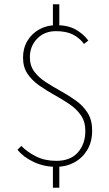

<svg xmlns="http://www.w3.org/2000/svg" viewBox="-20 -770 512 900"><path d="M244 12Q186 12 137.5 -11Q89 -34 62 -68L80 -86Q107 -58 148.5 -37Q190 -16 244 -16Q310 -16 345 -55.5Q380 -95 380 -156Q380 -200 359 -230Q338 -260 304.5 -282.5Q271 -305 234 -325.5Q197 -346 163.5 -369.5Q130 -393 109 -424Q88 -455 88 -500Q88 -544 108.5 -578.5Q129 -613 164.5 -632.5Q200 -652 244 -652Q298 -652 334 -632Q370 -612 394 -580L374 -564Q352 -593 321 -608.5Q290 -624 242 -624Q188 -624 154 -588.5Q120 -553 120 -502Q120 -462 141 -434Q162 -406 195.5 -384.5Q229 -363 266 -342.5Q303 -322 336.5 -298Q370 -274 391 -240.5Q412 -207 412 -158Q412 -105 389 -67Q366 -29 328 -8.5Q290 12 244 12ZM228 110V8H258V110ZM228 -634V-750H258V-634Z"/></svg>

Font: Source Sans 3 VF
Style: Regular
Weight: 200
Designer: Paul D. Hunt
Foundry: Adobe
Version: Version 3.046;hotconv 1.0.118;makeotfexe 2.5.65603